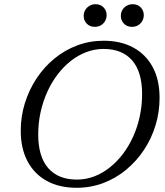

<svg xmlns="http://www.w3.org/2000/svg" viewBox="-20 -882 786 912"><path d="M161.5 -243.5Q161.5 -138 209 -83.5Q256.5 -29 345 -29Q388 -29 427.5 -44Q467 -59 501.8 -86.8Q536.5 -114.5 564.8 -152Q593 -189.5 613.2 -234.8Q633.5 -280 644.2 -330.8Q655 -381.5 655 -435Q655 -540.5 607.8 -595Q560.5 -649.5 472 -649.5Q429 -649.5 389.2 -634.2Q349.5 -619 315 -591.5Q280.5 -564 252.2 -526.5Q224 -489 203.8 -443.8Q183.5 -398.5 172.5 -347.8Q161.5 -297 161.5 -243.5ZM738 -417Q738 -350 718.8 -286.8Q699.5 -223.5 663.8 -169.8Q628 -116 579 -75.5Q530 -35 470.5 -12.5Q411 10 344 10Q262.5 10 203 -22.2Q143.5 -54.5 111 -115.5Q78.5 -176.5 78.5 -261Q78.5 -328.5 98 -391.5Q117.5 -454.5 153 -508.5Q188.5 -562.5 237.5 -603Q286.5 -643.5 346 -666Q405.5 -688.5 472.5 -688.5Q554 -688.5 613.5 -656Q673 -623.5 705.5 -563Q738 -502.5 738 -417ZM430.5 -754.5Q406.5 -754.5 392 -769.8Q377.5 -785 377.5 -806.5Q377.5 -822 385 -834.5Q392.5 -847 405.2 -854.5Q418 -862 434 -862Q457.5 -862 472 -846.8Q486.5 -831.5 486.5 -810Q486.5 -795 479.2 -782.2Q472 -769.5 459.5 -762Q447 -754.5 430.5 -754.5ZM607 -754.5Q583 -754.5 568.5 -769.8Q554 -785 554 -806.5Q554 -822 561.2 -834.5Q568.5 -847 581.5 -854.5Q594.5 -862 610.5 -862Q634 -862 648.5 -846.8Q663 -831.5 663 -810Q663 -795 655.8 -782.2Q648.5 -769.5 636 -762Q623.5 -754.5 607 -754.5Z"/></svg>

Font: Newsreader 28pt
Style: Italic
Weight: 400
Italic angle: -17°
Version: Version 1.003